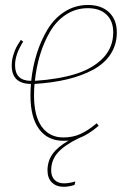

<svg xmlns="http://www.w3.org/2000/svg" viewBox="-20 -548 510 760"><path d="M442.4 -419.9Q442.4 -371.6 418 -334Q393.6 -296.4 348.9 -272.2Q304.2 -248 246.3 -234.1Q188.5 -220.2 116.7 -215.8Q114.7 -194.8 114.7 -169.9Q114.7 -88.4 145.5 -46.1Q176.3 -3.9 231 -3.9Q268.1 -3.9 298.3 -17.6Q328.6 -31.2 362.8 -60.1L370.6 -50.3Q329.1 -14.6 293 -1.5Q236.8 25.4 209.7 55.2Q182.6 85 182.6 126Q182.6 150.9 196.3 164.3Q210 177.7 232.9 177.7Q252.9 177.7 278.3 170.4L274.9 184.1Q251.5 191.4 231.9 191.4Q203.1 191.4 185.5 174.3Q168 157.2 168 126.5Q168 89.4 188.5 61Q209 32.7 252 8.3Q245.1 9.3 231 9.3Q168.9 9.3 134.8 -36.9Q100.6 -83 100.6 -169.4Q100.6 -194.8 102.5 -215.8Q26.4 -216.3 26.4 -288.6Q26.4 -309.1 32.5 -329.3Q38.6 -349.6 44.9 -361.3Q51.3 -373 62.5 -390.1L71.8 -383.3Q39.6 -333 39.6 -290Q39.6 -228 103 -228H103.5Q109.4 -284.2 125.5 -335.7Q141.6 -387.2 168.2 -431.4Q194.8 -475.6 236.3 -502Q277.8 -528.3 328.6 -528.3Q380.9 -528.3 411.6 -499.3Q442.4 -470.2 442.4 -419.9ZM327.6 -515.6Q279.8 -515.6 241.2 -490.2Q202.6 -464.8 178 -422.4Q153.3 -379.9 138.4 -330.8Q123.5 -281.7 118.2 -228Q212.9 -234.4 280.5 -255.6Q348.1 -276.9 388.2 -318.6Q428.2 -360.4 428.2 -419.9Q428.2 -464.8 401.6 -490.2Q375 -515.6 327.6 -515.6Z"/></svg>

Font: Fira Sans Compressed Hair
Style: Italic
Weight: 100
Width: 3
Italic angle: -8°
Designer: Carrois Corporate & Edenspiekermann AG
Foundry: Carrois Corporate GbR & Edenspiekermann AG
Version: Version 4.203;PS 004.203;hotconv 1.0.88;makeotf.lib2.5.64775